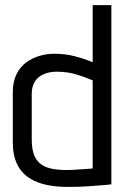

<svg xmlns="http://www.w3.org/2000/svg" viewBox="-20 -720 499 750"><path d="M415 0V-700H342V-477Q308 -491 271.5 -500.5Q235 -510 191 -510Q162 -510 133.5 -501.5Q105 -493 81.5 -475.5Q58 -458 44 -429Q30 -400 30 -359V-165Q30 -113 47 -78.5Q64 -44 94.5 -24.5Q125 -5 165.5 3Q206 11 252 10Q268 10 287.5 9.5Q307 9 327.5 7.5Q348 6 366 4.5Q384 3 397 2Q410 1 415 0ZM342 -406V-62Q342 -62 337 -61.5Q332 -61 323.5 -60.5Q315 -60 303.5 -59Q292 -58 278.5 -57.5Q265 -57 251 -56Q206 -55 177.5 -62Q149 -69 133 -84.5Q117 -100 110.5 -122.5Q104 -145 104 -176V-352Q104 -380 114 -397.5Q124 -415 139 -424Q154 -433 170 -436.5Q186 -440 199 -440Q243 -440 277.5 -429.5Q312 -419 342 -406Z"/></svg>

Font: Advent Pro Medium
Style: Regular
Weight: 500
Designer: VivaRado, Andreas Kalpakidis
Foundry: VivaRado, Andreas Kalpakidis
Version: Version 3.000